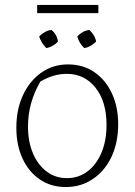

<svg xmlns="http://www.w3.org/2000/svg" viewBox="-20 -747 543 775"><path d="M245 8Q186 8 141 -22.5Q96 -53 71 -107Q46 -161 46 -231Q46 -306 73 -363.5Q100 -421 147 -454Q194 -487 255 -487Q315 -487 360.5 -456Q406 -425 431.5 -370.5Q457 -316 457 -246Q457 -171 430 -114Q403 -57 355 -24.5Q307 8 245 8ZM250 -28Q297 -28 333 -55Q369 -82 389.5 -130.5Q410 -179 410 -243Q410 -337 365.5 -393Q321 -449 249 -449Q197 -449 143 -418Q93 -332 93 -237Q93 -175 113 -128Q133 -81 168.5 -54.5Q204 -28 250 -28ZM130 -694V-727H377V-694ZM188 -626Q210 -608 214 -579Q206 -570 193 -562.5Q180 -555 167 -553Q157 -563 149.5 -575Q142 -587 138 -600Q148 -610 161 -617.5Q174 -625 188 -626ZM341 -626Q351 -617 358.5 -604.5Q366 -592 368 -579Q359 -570 346.5 -562.5Q334 -555 320 -553Q299 -573 292 -600Q301 -610 314 -617.5Q327 -625 341 -626Z"/></svg>

Font: Piazzolla ExtraLight
Style: Regular
Weight: 200
Designer: Juan Pablo del Peral
Foundry: Huerta Tipografica
Version: Version 1.330